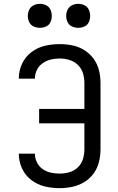

<svg xmlns="http://www.w3.org/2000/svg" viewBox="-20 -973 616 1001"><path d="M188 -828Q205 -828 220.5 -835Q236 -842 243 -857.5Q250 -873 250 -890Q250 -907 243 -922.5Q236 -938 220.5 -945.5Q205 -953 188 -953Q171 -953 155.5 -945.5Q140 -938 132.5 -922.5Q125 -907 125 -890Q125 -873 132.5 -857.5Q140 -842 155.5 -835Q171 -828 188 -828ZM388 -828Q405 -828 420.5 -835Q436 -842 443 -857.5Q450 -873 450 -890Q450 -907 443 -922.5Q436 -938 420.5 -945.5Q405 -953 388 -953Q371 -953 355.5 -945.5Q340 -938 332.5 -922.5Q325 -907 325 -890Q325 -873 332.5 -857.5Q340 -842 355.5 -835Q371 -828 388 -828ZM291 8Q324 8 357 1Q390 -6 419 -23.5Q448 -41 468 -68.5Q488 -96 496 -129Q504 -162 504 -195V-540Q504 -574 496 -606.5Q488 -639 468 -666.5Q448 -694 419 -712Q390 -730 357 -736.5Q324 -743 291 -743Q251 -743 213 -734Q175 -725 143 -700.5Q111 -676 94.5 -639.5Q78 -603 78 -564V-563H162V-564Q162 -587 172.5 -608.5Q183 -630 202.5 -643.5Q222 -657 244.5 -662.5Q267 -668 291 -668Q316 -668 341.5 -660.5Q367 -653 386 -634.5Q405 -616 412.5 -591Q420 -566 420 -540V-405H184V-330H420V-195Q420 -169 412.5 -144Q405 -119 386 -100.5Q367 -82 341.5 -75Q316 -68 291 -68Q267 -68 244.5 -73Q222 -78 202.5 -91.5Q183 -105 172.5 -126.5Q162 -148 162 -172H78V-171Q78 -132 94.5 -95.5Q111 -59 143 -34.5Q175 -10 213 -1Q251 8 291 8Z"/></svg>

Font: Iosevka SS01 Extended
Style: Regular
Weight: 400
Width: 7
Monospace: yes
Designer: Belleve Invis
Foundry: Belleve Invis
Version: Version 3.4.7; ttfautohint (v1.8.3)